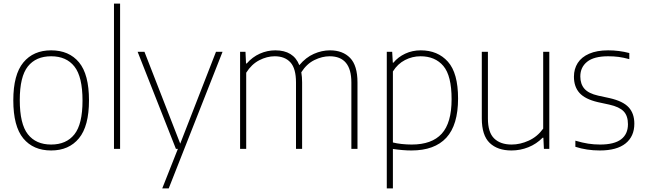

<svg xmlns="http://www.w3.org/2000/svg" viewBox="-20 -828 3588 1068"><path d="M54 -270Q54 -413 109.8 -480.5Q165.5 -548 264.5 -548Q364 -548 419.5 -481.2Q475 -414.5 475 -270Q475 -126.5 419.2 -58.8Q363.5 9 264.5 9Q165 9 109.5 -58.2Q54 -125.5 54 -270ZM439 -268.5Q439 -401 394 -458Q349 -515 264.5 -515Q180 -515 135 -458.5Q90 -402 90 -271.5Q90 -138.5 135 -81.2Q180 -24 264.5 -24Q349 -24 394 -80.8Q439 -137.5 439 -268.5Z M614 0V-808H648V0Z M1181.5 -540H1218L918.5 220H882.5L969.5 0H958.5L745.5 -540H783.5L982.5 -29Z M1968.5 -369.5V0H1934.5V-369Q1934.5 -515 1813.5 -515Q1772 -515 1729 -494Q1686 -473 1656 -426Q1660.5 -400.5 1660.5 -369.5V0H1626.5V-369Q1626.5 -447 1595.5 -481Q1564.5 -515 1508 -515Q1465 -515 1422 -492.8Q1379 -470.5 1349.5 -423.5V0H1315.5V-540H1345.5L1348.5 -475H1352.5Q1384 -511 1425.2 -529.5Q1466.5 -548 1511.5 -548Q1612.5 -548 1645 -465.5Q1681.5 -509 1726 -528.5Q1770.5 -548 1815.5 -548Q1886.5 -548 1927.5 -505.8Q1968.5 -463.5 1968.5 -369.5Z M2131.5 -540H2161.5L2165 -479.5H2168.5Q2194.5 -511 2234 -529.5Q2273.5 -548 2320.5 -548Q2415 -548 2471.5 -484.8Q2528 -421.5 2528 -280Q2528 -133 2462.8 -62Q2397.5 9 2268.5 9Q2222 9 2165.5 0.5V220H2131.5ZM2492 -276Q2492 -407 2446.2 -461Q2400.5 -515 2319 -515Q2273.5 -515 2232.8 -494Q2192 -473 2165.5 -430.5V-35.5Q2186.5 -30 2214.8 -27Q2243 -24 2270 -24Q2382 -24 2437 -84.2Q2492 -144.5 2492 -276Z M2660 -169.5V-540H2694V-169Q2694 -91.5 2728.8 -57.8Q2763.5 -24 2826 -24Q2873.5 -24 2921.2 -45.8Q2969 -67.5 3001.5 -112.5V-540H3035.5V0H3005.5L3002.5 -62H2998.5Q2964 -27 2919 -9Q2874 9 2825 9Q2747.5 9 2703.8 -33Q2660 -75 2660 -169.5Z M3180.5 -11.5V-45.5Q3219.5 -34 3251.5 -29Q3283.5 -24 3318 -24Q3396.5 -24 3434.8 -53Q3473 -82 3473 -137Q3473 -183.5 3449.2 -208.5Q3425.5 -233.5 3369.5 -246L3305 -260Q3234.5 -276.5 3203.5 -311Q3172.5 -345.5 3172.5 -401.5Q3172.5 -444.5 3193.5 -477.5Q3214.5 -510.5 3257.2 -529.2Q3300 -548 3363 -548Q3423.5 -548 3480.5 -533V-499Q3447.5 -508 3420.8 -511.5Q3394 -515 3363 -515Q3284 -515 3246 -484.5Q3208 -454 3208 -403Q3208 -360.5 3231 -334.2Q3254 -308 3307.5 -296L3372 -282Q3446 -265 3477.2 -230.8Q3508.5 -196.5 3508.5 -140Q3508.5 -69.5 3459.8 -30.2Q3411 9 3316.5 9Q3243.5 9 3180.5 -11.5Z"/></svg>

Font: Encode Sans Thin
Style: Regular
Weight: 250
Designer: Multiple Designers
Foundry: Impallari Type
Version: Version 2.000